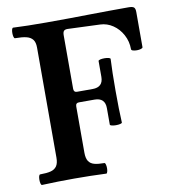

<svg xmlns="http://www.w3.org/2000/svg" viewBox="-77 -733 720 803"><g transform="rotate(-10 283.0 -331.5)"><path d="M29.8 -20Q29.8 -29.3 31.7 -35.6Q33.7 -42 37.1 -42Q65.4 -42 82.3 -46.4Q99.1 -50.8 107.7 -63.2Q116.2 -75.7 116.2 -99.1V-566.9Q116.2 -588.9 107.2 -600.6Q98.1 -612.3 80.3 -616.7Q62.5 -621.1 32.2 -621.1Q28.8 -621.1 26.9 -627.9Q24.9 -634.8 24.9 -644Q24.9 -653.3 26.9 -659.7Q28.8 -666 32.2 -666Q88.4 -663.1 172.4 -663.1Q231 -663.1 274.7 -663.6Q318.4 -664.1 347.2 -664.6Q434.6 -666 522 -666Q539.1 -666 544.9 -660.9Q550.8 -655.8 550.8 -641.1V-491.7Q550.8 -487.8 543.2 -485.4Q535.6 -482.9 525.9 -482.9Q516.1 -482.9 509 -485.1Q502 -487.3 502 -491.7Q502 -524.9 486.8 -553Q471.7 -581.1 446.8 -597.9Q421.9 -614.7 393.1 -615.7L254.9 -621.1Q243.7 -621.1 239.3 -615.7Q234.9 -610.4 234.9 -597.7V-370.6Q234.9 -355.5 249 -355.5H314.9Q359.9 -355.5 359.9 -399.4V-466.3Q359.9 -469.7 367.7 -471.7Q375.5 -473.6 385.7 -473.6Q396 -473.6 403.6 -471.7Q411.1 -469.7 411.1 -466.3Q408.2 -412.6 408.2 -331.5Q408.2 -250 411.1 -196.3Q411.1 -193.4 403.3 -191.4Q395.5 -189.5 384.8 -189.5Q375 -189.5 367.4 -191.4Q359.9 -193.4 359.9 -196.3V-266.6Q359.9 -310.5 314.9 -310.5H249Q234.9 -310.5 234.9 -295.4V-99.1Q234.9 -75.7 242.9 -63.2Q251 -50.8 267.1 -46.4Q283.2 -42 310.1 -42Q313 -42 314.9 -35.2Q316.9 -28.3 316.9 -19Q316.9 -10.3 314.9 -3.7Q313 2.9 310.1 2.9Q242.2 0 173.8 0Q105.5 0 37.1 2.9Q33.7 2.9 31.7 -3.9Q29.8 -10.7 29.8 -20Z"/></g></svg>

Font: JuniusX
Style: Bold
Weight: 700
Designer: Peter S. Baker
Foundry: Briery Creek Software
Version: Version 1.004